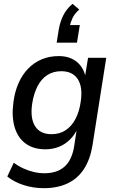

<svg xmlns="http://www.w3.org/2000/svg" viewBox="-20 -794 608 1003"><path d="M209 189Q154 189 104 173Q54 157 18 128L52 56Q76 74 102.5 86Q129 98 156.5 104.5Q184 111 212 111Q278 111 316.5 77Q355 43 367 -27L382 -126H387Q371 -90 345 -64.5Q319 -39 286.5 -26.5Q254 -14 217 -14Q155 -14 114 -44Q73 -74 56.5 -129.5Q40 -185 50 -259Q57 -315 77 -360Q97 -405 128 -436.5Q159 -468 199 -484.5Q239 -501 287 -501Q344 -501 381 -471Q418 -441 428 -387L423 -388L440 -492H535L463 -34Q451 39 418.5 89Q386 139 333 164Q280 189 209 189ZM249 -93Q291 -93 322.5 -113.5Q354 -134 374.5 -173Q395 -212 402 -265Q413 -340 386 -381Q359 -422 300 -422Q258 -422 226.5 -401.5Q195 -381 175.5 -342.5Q156 -304 148 -252Q137 -176 163.5 -134.5Q190 -93 249 -93ZM276 -571 287 -640Q294 -680 310.5 -713.5Q327 -747 359 -774L394 -744Q369 -722 358.5 -699Q348 -676 343 -651L324 -663H397L382 -571Z"/></svg>

Font: Nunito Sans 10pt SemiCondensed SemiBold
Style: Italic
Weight: 600
Width: 4
Italic angle: -9°
Designer: Vernon Adams
Foundry: Vernon Adams
Version: Version 3.101;gftools[0.9.27]